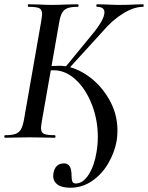

<svg xmlns="http://www.w3.org/2000/svg" viewBox="-32 -645 693 899"><path d="M217 179Q217 171 218 167Q226 120 268 120Q303 120 303 176Q303 195 306.5 204.5Q310 214 323 214Q357 214 383.5 172Q410 130 420 67Q426 31 426 -4Q426 -84 398 -156Q370 -228 322.5 -272Q275 -316 219 -316Q197 -316 168 -313V-332Q208 -337 247 -337Q308 -337 371.5 -295.5Q435 -254 476.5 -184Q518 -114 518 -34Q518 -7 514 16Q504 70 474.5 120.5Q445 171 399 202.5Q353 234 297 234Q257 234 237 219Q217 204 217 179ZM-8 -12Q24 -12 40.5 -18Q57 -24 65.5 -38.5Q74 -53 80 -83L161 -546Q165 -572 165 -578Q165 -600 152 -606.5Q139 -613 102 -613Q98 -613 98 -619Q98 -625 102 -625L147 -624Q187 -622 211 -622Q241 -622 285 -624L332 -625Q336 -625 336 -619Q336 -613 332 -613Q300 -613 283.5 -606.5Q267 -600 258.5 -584.5Q250 -569 245 -539L164 -78Q160 -52 160 -46Q160 -25 173.5 -18.5Q187 -12 224 -12Q228 -12 228 -6Q228 0 224 0Q192 0 174 -1L105 -2L39 -1Q21 0 -8 0Q-12 0 -12 -6Q-12 -12 -8 -12ZM270 -326 403 -488Q457 -554 457 -587Q457 -613 422 -613Q419 -613 419 -619Q419 -625 422 -625L464 -624Q502 -622 531 -622Q565 -622 603 -624L637 -625Q641 -625 641 -619Q641 -613 637 -613Q595 -613 544.5 -582Q494 -551 449 -498L284 -317Z"/></svg>

Font: Cormorant Garamond SemiBold
Style: Italic
Weight: 600
Italic angle: -10°
Designer: Christian Thalmann (Catharsis Fonts)
Foundry: Catharsis Fonts
Version: Version 4.000